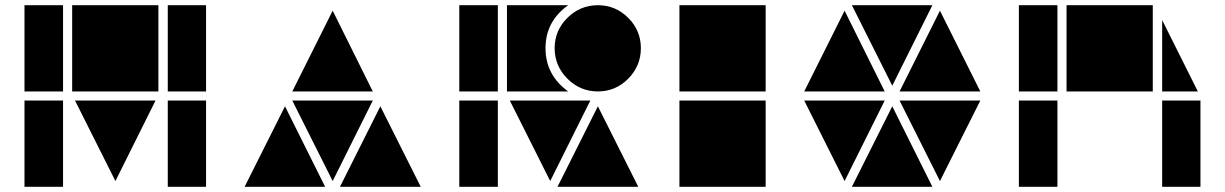

<svg xmlns="http://www.w3.org/2000/svg" viewBox="-20 -717 4702 737"><path d="M423 -22 268 -331H577ZM222 0H74V-331H222ZM222 -366H74V-697H222ZM771 0H624V-331H771ZM771 -366H624V-697H771ZM588 -366H257V-697H588Z M1257 -22 1102 -331H1411ZM1595 0H1285L1440 -309ZM1228 0H919L1074 -309ZM1411 -366H1102L1257 -676Z M2092 -22 1937 -331H2246ZM2275 -366Q2207 -366 2158 -415Q2109 -464 2109 -532Q2109 -600 2158 -648.5Q2207 -697 2275 -697Q2343 -697 2391.5 -648.5Q2440 -600 2440 -532Q2440 -464 2391.5 -415Q2343 -366 2275 -366ZM2161 -366H1926V-697H2161Q2074 -635 2074 -532Q2074 -429 2161 -366ZM1891 -366H1743V-697H1891ZM1891 0H1743V-331H1891ZM2430 0H2120L2275 -309Z M2919 -366H2588V-697H2919ZM2919 0H2588V-331H2919Z M3405 -388 3250 -697H3559ZM3743 -366H3433L3588 -676ZM3588 -22 3433 -331H3743ZM3376 -366H3067L3222 -676ZM3559 0H3250L3405 -309ZM3222 -22 3067 -331H3376Z M4039 -366H3891V-697H4039ZM4405 -366H4074V-697H4405ZM4578 -366H4441V-640ZM4588 0H4441V-331H4588ZM4039 0H3891V-331H4039Z"/></svg>

Font: Geotalism
Style: Regular
Weight: 400
Designer: GGBotNet
Foundry: GGBotNet
Version: 1.00